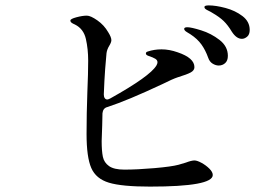

<svg xmlns="http://www.w3.org/2000/svg" viewBox="-20 -727 1040 712"><path d="M906 -616Q906 -599 896.5 -591Q887 -583 877 -583Q857 -583 840 -609Q825 -634 809.5 -649Q794 -664 768 -679Q762 -683 753.5 -687Q745 -691 741.5 -694Q738 -697 738 -701Q738 -707 754 -707Q780 -707 816 -697.5Q852 -688 879 -667.5Q906 -647 906 -616ZM769 -78Q769 -35 536 -35Q432 -35 384 -49.5Q336 -64 318.5 -104Q301 -144 301 -230Q301 -306 304 -387Q307 -456 307 -502Q307 -545 298.5 -582.5Q290 -620 258 -636Q255 -637 250.5 -639.5Q246 -642 243.5 -644.5Q241 -647 241 -651Q241 -657 263.5 -663Q286 -669 302 -669Q316 -669 341 -651.5Q366 -634 381 -608Q393 -589 393 -578Q393 -570 385 -557Q377 -544 375 -530Q373 -512 370 -471.5Q367 -431 365 -378V-376Q365 -368 368.5 -363Q372 -358 378 -358Q381 -358 389 -362Q536 -444 560 -484Q564 -491 564 -496Q564 -504 556 -509Q548 -514 530 -520Q521 -523 521 -529Q521 -534 528 -536Q552 -544 579 -544Q608 -544 639 -533Q701 -512 701 -478Q701 -466 687.5 -458.5Q674 -451 638 -440Q620 -434 582 -415Q452 -354 378 -330Q362 -326 360 -307L359 -262Q357 -218 357 -204Q357 -167 361.5 -145.5Q366 -124 384.5 -111Q403 -98 441 -98Q489 -98 552.5 -103.5Q616 -109 642 -116L669 -124Q690 -132 701 -132Q711 -132 727.5 -123Q744 -114 756.5 -101.5Q769 -89 769 -78ZM825 -520Q825 -502 815 -493Q805 -484 791 -484Q780 -484 768.5 -491Q757 -498 752 -513Q742 -541 727 -562Q712 -583 686 -600Q683 -602 673 -608Q663 -614 663 -620Q663 -626 675 -626Q689 -626 726 -614.5Q763 -603 794 -579Q825 -555 825 -520Z"/></svg>

Font: Shippori Mincho B1
Style: Regular
Weight: 400
Designer: FONTDASU
Foundry: FONTDASU / Google Inc. / but / Adobe
Version: Version 3.110; ttfautohint (v1.8.3)